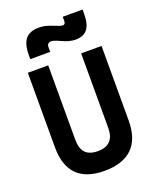

<svg xmlns="http://www.w3.org/2000/svg" viewBox="-170 -1032 925 1140"><g transform="rotate(-20 293.0 -462.5)"><path d="M291 9.8Q60.1 9.8 60.1 -222.7V-693.4H189V-222.7Q189 -168.5 214.1 -141.1Q239.3 -113.8 293 -113.8Q397 -113.8 397 -222.7V-693.4H525.9V-222.7Q525.9 -106.4 466.1 -48.3Q406.2 9.8 291 9.8ZM101.6 -764.6V-789.1Q101.6 -858.9 128.2 -891.1Q154.8 -923.3 212.4 -923.3Q249 -923.3 288.1 -907.7Q338.4 -886.7 352.5 -886.7Q368.7 -886.7 368.7 -909.7V-935.1H494.1V-910.6Q494.1 -843.3 470.2 -812.3Q446.3 -781.2 394 -781.2Q356.9 -781.2 308.1 -804.2Q270 -821.8 255.4 -821.8Q227.5 -821.8 227.5 -793.9V-764.6Z"/></g></svg>

Font: Cascadia Code PL
Style: Bold
Weight: 700
Monospace: yes
Designer: Aaron Bell
Foundry: Saja Typeworks
Version: Version 2404.023; ttfautohint (v1.8.4)